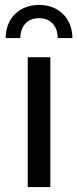

<svg xmlns="http://www.w3.org/2000/svg" viewBox="-20 -762 317 782"><path d="M185 0V-529H93V0ZM63 -607C63 -657 93 -688 139 -688C185 -688 215 -657 215 -607H275C274 -691 216 -742 139 -742C62 -742 4 -691 3 -607Z"/></svg>

Font: Montserrat-Alt1 Med
Style: Regular
Weight: 500
Designer: Differentunic
Foundry: Differentunic
Version: Version 7.222